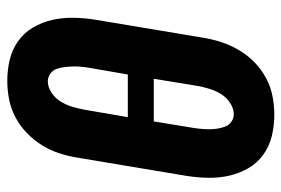

<svg xmlns="http://www.w3.org/2000/svg" viewBox="-146 -638 791 540"><g transform="rotate(90 250.0 -367.5)"><path d="M207 8Q176 8 147 1Q118 -6 94.5 -23Q71 -40 56.5 -65Q42 -90 35.5 -118.5Q29 -147 29.5 -178Q30 -209 35 -240L86 -545Q90 -570 98.5 -595.5Q107 -621 121 -644.5Q135 -668 155 -687.5Q175 -707 199.5 -720Q224 -733 250.5 -738Q277 -743 302 -743Q333 -743 362 -736Q391 -729 414.5 -712Q438 -695 452.5 -670Q467 -645 473.5 -616.5Q480 -588 479.5 -557Q479 -526 474 -495L423 -190Q419 -165 411 -139.5Q403 -114 388.5 -90.5Q374 -67 354 -47.5Q334 -28 309.5 -15Q285 -2 258.5 3Q232 8 207 8ZM321 -404 339 -514Q341 -526 342 -538Q343 -550 343 -561.5Q343 -573 341 -584.5Q339 -596 335 -606Q331 -616 321.5 -622.5Q312 -629 301 -629Q284 -629 268 -618Q252 -607 243 -591.5Q234 -576 229 -559.5Q224 -543 221 -526L201 -404ZM208 -106Q225 -106 241 -117Q257 -128 266 -143.5Q275 -159 280 -175.5Q285 -192 288 -209L309 -331H189L170 -221Q168 -209 167 -197Q166 -185 166.5 -173.5Q167 -162 168.5 -150.5Q170 -139 174 -129Q178 -119 187.5 -112.5Q197 -106 208 -106Z"/></g></svg>

Font: Iosevka Curly Slab Heavy
Style: Italic
Weight: 900
Italic angle: -9°
Monospace: yes
Designer: Belleve Invis
Foundry: Belleve Invis
Version: Version 22.1.2; ttfautohint (v1.8.4)